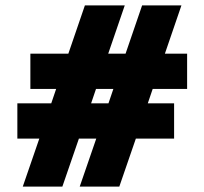

<svg xmlns="http://www.w3.org/2000/svg" viewBox="-20 -690 753 708"><path d="M92 -492V-362H187L169 -309H44V-179H125L64 -2H210L271 -179H335L274 -2H420L481 -179H622V-309H525L543 -362H670V-492H588L649 -670H504L443 -492H379L440 -670H293L232 -492ZM316 -309 334 -362H398L380 -309Z"/></svg>

Font: LT Wave Alt Black
Style: Regular
Weight: 900
Designer: Daniel Lyons
Version: Version 2.5 (Glyphs App)